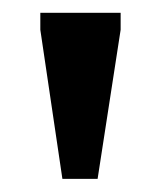

<svg xmlns="http://www.w3.org/2000/svg" viewBox="-20 -696 251 300"><path d="M77.5 -416.5 43 -649.5V-676H168.5V-649.5L132.5 -416.5Z"/></svg>

Font: Newsreader 16pt SemiBold
Style: Regular
Weight: 600
Designer: Hugues Gentile
Foundry: Production Type
Version: Version 1.003